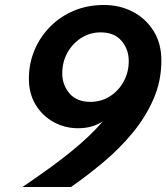

<svg xmlns="http://www.w3.org/2000/svg" viewBox="-20 -751 668 771"><path d="M397 -731Q461 -731 513 -704Q565 -677 596.5 -627Q628 -577 628 -508Q628 -426 596.5 -353.5Q565 -281 512.5 -217.5Q460 -154 395.5 -100Q331 -46 265 0H70Q193 -83 269.5 -145.5Q346 -208 393 -264Q351 -236 294 -236Q240 -236 195 -261Q150 -286 123 -330.5Q96 -375 96 -435Q96 -496 118.5 -549.5Q141 -603 181.5 -644Q222 -685 277 -708Q332 -731 397 -731ZM384 -621Q341 -621 306 -598.5Q271 -576 250.5 -539Q230 -502 230 -456Q230 -410 259 -376Q288 -342 343 -342Q386 -342 421 -364Q456 -386 476.5 -423.5Q497 -461 497 -506Q497 -553 468 -587Q439 -621 384 -621Z"/></svg>

Font: Wix Madefor Text
Style: Bold Italic
Weight: 700
Italic angle: -12°
Designer: Dalton Maag Ltd
Foundry: Dalton Maag Ltd
Version: Version 3.100